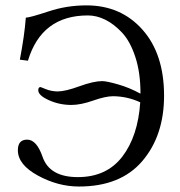

<svg xmlns="http://www.w3.org/2000/svg" viewBox="-20 -678 662 708"><path d="M271 9.8Q193.8 9.8 119.9 -30.5Q45.9 -70.8 45.9 -124Q45.9 -163.1 80.1 -163.1Q115.2 -163.1 137.2 -99.1Q163.1 -24.9 267.1 -24.9Q373 -24.9 430.9 -100.3Q488.8 -175.8 497.1 -300.8Q449.2 -322.8 397 -323.2Q369.1 -323.2 323.5 -307.1Q277.8 -291 243.2 -291Q199.2 -291 160.2 -308.6Q121.1 -326.2 121.1 -345.2Q121.1 -357.4 129.9 -356.9L149.4 -349.1Q168.9 -341.3 191.9 -340.8Q220.7 -340.8 272.9 -359.9Q325.2 -378.9 356.9 -378.9Q373 -378.9 415 -366.9Q457 -355 497.1 -333L498 -334Q498 -410.2 479 -468Q460 -525.9 429.9 -557.9Q399.9 -589.8 367.9 -605.5Q335.9 -621.1 304.2 -621.1Q133.3 -621.1 83 -454.1L53.2 -458Q70.3 -546.9 75.2 -612.8Q92.3 -613.8 159.2 -636Q226.1 -658.2 298.8 -658.2Q425.8 -658.2 505.4 -568.6Q585 -479 585 -325.2Q585 -178.2 504.9 -84.2Q424.8 9.8 271 9.8Z"/></svg>

Font: Linux Libertine O
Style: Regular
Weight: 400
Designer: Philipp H. Poll
Foundry: Philipp H. Poll
Version: Version 5.3.0